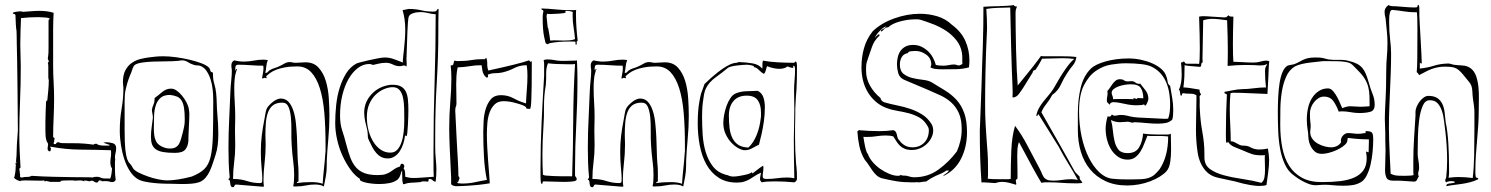

<svg xmlns="http://www.w3.org/2000/svg" viewBox="-20 -755 6174 795"><path d="M420 -5Q427 -5 433.5 -3Q440 -1 445 -1Q454 -1 459 -10Q456 -31 456 -56V-75Q456 -80 456 -85Q456 -90 457 -95Q457 -97 456.5 -98.5Q456 -100 456 -102Q456 -113 458.5 -122Q461 -131 461 -141Q461 -158 447 -162Q433 -166 420 -166Q416 -166 408 -164L434 -155Q433 -154 433 -153Q433 -152 431 -152H412Q403 -152 394 -153.5Q385 -155 379 -160Q371 -160 367 -156Q347 -159 327 -160.5Q307 -162 284 -162H264Q243 -162 236 -162.5Q229 -163 227.5 -164Q226 -165 226 -165.5Q226 -166 220 -166Q214 -166 211 -158Q208 -159 206 -158.5Q204 -158 202 -160Q203 -162 202.5 -164Q202 -166 205 -168Q204 -169 204 -172Q204 -174 205 -176.5Q206 -179 206 -181Q206 -185 200 -187Q200 -226 202 -266.5Q204 -307 204 -347Q204 -381 202 -415.5Q200 -450 200 -484V-630Q200 -648 200.5 -666Q201 -684 202 -702Q186 -707 171.5 -708.5Q157 -710 142 -710Q126 -710 109.5 -708.5Q93 -707 75 -706Q69 -708 66 -708Q57 -708 45 -706Q33 -704 33 -700Q33 -698 37.5 -697.5Q42 -697 44 -693Q45 -667 45.5 -655Q46 -643 47 -637Q48 -631 48.5 -626Q49 -621 49 -608.5Q49 -596 49.5 -572Q50 -548 51 -503Q52 -458 52.5 -388Q53 -318 54 -215Q51 -176 50 -158Q49 -140 49 -130.5Q49 -121 48.5 -112.5Q48 -104 46 -83L49 -86L46 -77V-83Q44 -77 44 -77Q44 -77 46 -69Q46 -68 45 -67H46H45Q45 -42 39 -20L38 -21V-20Q41 -14 51 -9.5Q61 -5 64 -5Q64 -8 85 -8Q97 -8 113.5 -7.5Q130 -7 141 -7Q149 -7 154 -7Q159 -7 164 -8Q163 -7 163 -6Q163 -4 166 -4Q168 -4 172 -6Q177 -4 179.5 -4Q182 -4 188 -2V-1L190 -2H230L232 -4Q232 -5 230 -5H227Q234 -7 245 -7.5Q256 -8 266 -8H286V-7H293Q298 -7 302.5 -7.5Q307 -8 312 -8Q322 -8 329 -4V-8Q337 -7 342.5 -6Q348 -5 352 -4Q356 -7 360 -7Q365 -7 370 -3Q375 1 380 1Q385 1 387 -3.5Q389 -8 394 -8Q394 -8 402 -6L404 -5Q397 -5 396 -4Q407 -5 413 -5Q419 -5 420 -5ZM426 -16H413Q404 -16 397 -19.5Q390 -23 381 -23Q370 -23 363 -20Q363 -21 340 -21Q317 -21 281 -21.5Q245 -22 200 -23Q155 -24 111 -27Q102 -22 92 -22.5Q82 -23 71 -20Q62 -20 63 -26Q64 -32 62 -38V-41Q62 -45 61 -48.5Q60 -52 60 -54Q60 -58 65 -61Q63 -95 61.5 -128.5Q60 -162 60 -195Q60 -267 63 -337Q66 -407 66 -479Q66 -502 65 -525.5Q64 -549 64 -572Q64 -599 65 -626.5Q66 -654 67 -680Q84 -682 101.5 -683Q119 -684 137 -684Q142 -684 150.5 -683.5Q159 -683 167 -682.5Q175 -682 180.5 -680.5Q186 -679 186 -676L185 -674L183 -676Q181 -674 181 -667V-658V-557Q181 -531 179.5 -524.5Q178 -518 178 -514Q178 -509 180 -506.5Q182 -504 182 -501Q182 -498 178 -495Q180 -490 180 -480V-468V-450V-438Q180 -428 182 -423Q182 -403 180 -381.5Q178 -360 176 -341L174 -334Q172 -340 171 -340Q170 -316 169 -292Q168 -272 168 -250Q168 -228 168 -212Q168 -201 169 -190Q170 -179 174 -168Q179 -163 179 -156Q179 -152 178 -148Q177 -144 177 -140Q177 -129 187 -128Q191 -132 191 -141Q189 -142 189 -144Q189 -146 188 -148Q251 -136 312 -135.5Q373 -135 439 -133Q440 -131 440 -119Q440 -110 438.5 -101Q437 -92 437 -83Q437 -67 444 -57Q443 -46 441.5 -35Q440 -24 436 -15Q435 -16 426 -16Z M875 -369Q873 -389 867.5 -407Q862 -425 862 -444V-450Q862 -454 859 -456Q852 -456 850.5 -464Q849 -472 844 -476Q835 -485 814 -493Q793 -501 766 -507.5Q739 -514 709.5 -518Q680 -522 656 -522Q639 -522 624 -520.5Q609 -519 594 -517Q579 -515 561 -510.5Q543 -506 527 -495.5Q511 -485 500 -465.5Q489 -446 489 -415Q489 -407 490 -401.5Q491 -396 491 -391Q491 -348 483.5 -304.5Q476 -261 476 -215Q476 -184 481 -153Q486 -122 495 -95Q504 -68 517.5 -47Q531 -26 548 -15Q560 -7 579.5 -3Q599 1 620 3Q641 5 661 5.5Q681 6 693 6Q702 6 713 6.5Q724 7 735 7Q755 7 773.5 5.5Q792 4 806 -1Q821 -7 831.5 -19.5Q842 -32 849 -47.5Q856 -63 861.5 -80Q867 -97 872 -112Q879 -133 881.5 -155Q884 -177 884 -200Q884 -220 883 -240Q882 -260 880 -281Q878 -304 877.5 -326.5Q877 -349 875 -369ZM672 -8Q657 -8 635 -12.5Q613 -17 592 -24.5Q571 -32 554 -40.5Q537 -49 531 -58Q524 -72 517.5 -78Q511 -84 506.5 -96.5Q502 -109 499 -135.5Q496 -162 496 -217V-337Q496 -351 497 -362.5Q498 -374 500.5 -385.5Q503 -397 507 -410.5Q511 -424 518 -442Q523 -452 527.5 -466.5Q532 -481 538 -486Q548 -493 568.5 -496Q589 -499 614.5 -500Q640 -501 667 -501Q694 -501 718 -503Q723 -504 726.5 -504.5Q730 -505 735 -505Q747 -505 758.5 -497.5Q770 -490 784 -486Q792 -484 798.5 -484Q805 -484 810 -482Q825 -476 835 -461.5Q845 -447 851.5 -427.5Q858 -408 860.5 -385Q863 -362 863 -340Q863 -250 861.5 -194.5Q860 -139 852 -105.5Q844 -72 825.5 -54.5Q807 -37 774 -24Q713 -8 672 -8ZM688 -388Q668 -388 651 -373.5Q634 -359 620 -349V-343Q620 -332 615.5 -322Q611 -312 609 -301Q609 -294 611 -285Q613 -276 613 -267Q611 -249 608 -228.5Q605 -208 605 -188Q605 -170 609.5 -157.5Q614 -145 625 -137Q636 -129 655.5 -125.5Q675 -122 704 -122Q735 -122 746.5 -135Q758 -148 760 -171Q760 -177 760.5 -193.5Q761 -210 762 -228Q763 -246 763.5 -261.5Q764 -277 764 -280Q764 -286 763.5 -291.5Q763 -297 762 -303Q760 -316 752.5 -330.5Q745 -345 734.5 -358Q724 -371 712 -379.5Q700 -388 688 -388ZM617 -225Q617 -251 618 -276Q619 -301 625.5 -320Q632 -339 645.5 -350.5Q659 -362 684 -362Q701 -360 713 -355Q725 -350 732 -338.5Q739 -327 742 -308Q745 -289 745 -260Q745 -242 742.5 -231.5Q740 -221 738 -211Q734 -196 730.5 -183Q727 -170 722 -160.5Q717 -151 708 -145.5Q699 -140 684 -140Q665 -140 647.5 -149.5Q630 -159 625 -173Q620 -183 618.5 -196.5Q617 -210 617 -225Z M1073 17Q1072 11 1071.5 4.5Q1071 -2 1071 -9Q1071 -42 1075.5 -80Q1080 -118 1080 -156Q1080 -166 1079.5 -176Q1079 -186 1079 -197Q1079 -224 1081 -248Q1083 -272 1090 -290.5Q1097 -309 1111 -319.5Q1125 -330 1149 -330Q1167 -330 1174.5 -312.5Q1182 -295 1184.5 -269Q1187 -243 1186.5 -211Q1186 -179 1188 -151Q1190 -118 1194 -88Q1198 -58 1198 -29Q1198 1 1194 16Q1195 17 1200 17H1207Q1227 17 1246 13Q1265 9 1284 9Q1293 9 1302.5 10.5Q1312 12 1321 17Q1325 -2 1329 -24Q1333 -46 1333 -71V-89Q1335 -131 1339.5 -180.5Q1344 -230 1344 -275Q1344 -309 1341.5 -348Q1339 -387 1329 -420Q1319 -453 1299 -475Q1279 -497 1245 -497Q1235 -497 1225 -496Q1215 -495 1205 -495Q1197 -495 1191 -496.5Q1185 -498 1180 -498Q1168 -498 1158 -492Q1148 -486 1137 -481Q1127 -476 1116.5 -473Q1106 -470 1098 -465Q1093 -462 1089.5 -457.5Q1086 -453 1079 -453V-456Q1081 -463 1082.5 -479Q1084 -495 1089 -506Q1084 -507 1079.5 -507.5Q1075 -508 1070 -508Q1051 -508 1030.5 -504Q1010 -500 989 -500Q978 -500 968.5 -501.5Q959 -503 949 -505Q942 -500 940 -495Q938 -490 938 -484Q938 -480 938.5 -475Q939 -470 940 -465Q940 -445 937.5 -422.5Q935 -400 934 -376Q932 -319 929 -260.5Q926 -202 926 -142Q926 -111 927 -81Q928 -51 931 -22Q931 -17 928.5 -16Q926 -15 926 -11Q931 -10 932 -5Q933 0 933.5 5.5Q934 11 936 15.5Q938 20 945 20Q949 20 950.5 15Q952 10 957 9L1066 18Q1072 18 1073 17ZM1316 6Q1299 -1 1268 -1Q1252 -1 1237 0Q1222 1 1209 3Q1209 -2 1212.5 -2Q1216 -2 1216 -6V-43Q1216 -52 1215.5 -60.5Q1215 -69 1214 -78Q1212 -101 1211.5 -130Q1211 -159 1209.5 -189Q1208 -219 1205 -247Q1202 -275 1194.5 -297.5Q1187 -320 1174.5 -333.5Q1162 -347 1142 -347Q1135 -347 1126 -343Q1117 -339 1109 -332.5Q1101 -326 1094 -318.5Q1087 -311 1084 -304Q1081 -297 1079 -285Q1077 -273 1075 -262Q1068 -227 1064 -194.5Q1060 -162 1060 -127Q1060 -93 1063 -61Q1066 -29 1066 -18Q1066 -10 1065.5 -3.5Q1065 3 1056 3Q1028 3 1002.5 -5.5Q977 -14 945 -14Q945 -49 949.5 -82.5Q954 -116 954 -153Q954 -168 953.5 -183.5Q953 -199 953 -216Q953 -230 953.5 -243Q954 -256 954 -269Q954 -300 952 -330.5Q950 -361 950 -392Q950 -412 952 -431Q954 -450 962 -470Q957 -470 957.5 -467Q958 -464 956 -462Q955 -464 955 -466Q955 -467 954 -468Q954 -474 955.5 -480.5Q957 -487 967 -487Q993 -487 1018 -485Q1043 -483 1070 -483Q1070 -481 1070.5 -478.5Q1071 -476 1071 -474Q1071 -463 1068.5 -450.5Q1066 -438 1065 -431Q1066 -430 1067 -430Q1069 -430 1071.5 -431.5Q1074 -433 1077 -433Q1077 -432 1078 -432Q1079 -432 1080 -431.5Q1081 -431 1083 -431Q1083 -432 1084 -433Q1084 -435 1083 -436Q1082 -437 1082 -439Q1088 -445 1098 -452.5Q1108 -460 1123 -466Q1138 -472 1159.5 -476Q1181 -480 1211 -480Q1246 -480 1268.5 -456Q1291 -432 1304.5 -389Q1318 -346 1323 -286.5Q1328 -227 1328 -155V-137Q1328 -132 1328 -128Q1328 -124 1327 -119Q1325 -88 1321.5 -57Q1318 -26 1316 6Z M1773 -707Q1747 -707 1724 -712.5Q1701 -718 1672 -718L1647 -713Q1658 -675 1658 -633Q1658 -613 1656.5 -592Q1655 -571 1653 -553Q1651 -535 1649.5 -522Q1648 -509 1648 -504Q1648 -497 1649 -496Q1630 -503 1611.5 -510Q1593 -517 1573 -517Q1564 -517 1545 -513.5Q1526 -510 1506.5 -505.5Q1487 -501 1472 -497Q1457 -493 1456 -492Q1430 -478 1413.5 -451.5Q1397 -425 1386.5 -391.5Q1376 -358 1372 -320Q1368 -282 1368 -246Q1368 -212 1376 -176.5Q1384 -141 1398.5 -109.5Q1413 -78 1431.5 -52.5Q1450 -27 1471 -14Q1470 -13 1470 -11Q1470 -8 1477.5 -4.5Q1485 -1 1496.5 1.5Q1508 4 1522.5 5.5Q1537 7 1551 7Q1573 7 1593 3Q1613 -1 1627 -12Q1633 -19 1635.5 -24.5Q1638 -30 1639 -34Q1640 -38 1641 -41.5Q1642 -45 1646 -49Q1645 -48 1645 -40L1646 -7Q1647 -1 1648 3.5Q1649 8 1651 8Q1652 8 1669 3Q1673 2 1683 1.5Q1693 1 1702.5 0.5Q1712 0 1719.5 -1Q1727 -2 1727 -4H1741Q1743 -4 1745 -3.5Q1747 -3 1749 -3Q1755 -3 1754.5 -7.5Q1754 -12 1756 -14Q1767 -14 1771.5 -8.5Q1776 -3 1784 -3Q1787 -27 1787 -53Q1787 -70 1784.5 -95.5Q1782 -121 1782 -145V-192Q1782 -307 1788.5 -413.5Q1795 -520 1795 -626Q1795 -637 1795 -660Q1795 -683 1796 -718Q1792 -718 1791 -716.5Q1790 -715 1788.5 -712.5Q1787 -710 1784 -708.5Q1781 -707 1773 -707ZM1692 -18Q1675 -18 1658 -23Q1658 -34 1657 -43Q1656 -52 1651 -58Q1654 -62 1654 -67Q1654 -74 1646 -77Q1639 -77 1638.5 -72.5Q1638 -68 1635 -65Q1621 -61 1613 -55Q1605 -49 1596.5 -43.5Q1588 -38 1576.5 -34Q1565 -30 1544 -30Q1511 -30 1489.5 -38Q1468 -46 1454 -62Q1440 -78 1431 -101.5Q1422 -125 1414 -156Q1406 -188 1397 -214.5Q1388 -241 1388 -277Q1388 -322 1397.5 -361Q1407 -400 1423.5 -428.5Q1440 -457 1462 -473.5Q1484 -490 1509 -490Q1517 -490 1524 -486Q1534 -488 1548 -491.5Q1562 -495 1578 -495Q1593 -495 1606.5 -488Q1620 -481 1635 -481Q1641 -481 1645.5 -482.5Q1650 -484 1654 -484Q1658 -484 1663 -479Q1663 -481 1663.5 -484Q1664 -487 1664 -490Q1664 -495 1663.5 -500Q1663 -505 1663 -510Q1665 -583 1667 -625.5Q1669 -668 1671 -680Q1673 -694 1687 -699Q1701 -704 1707 -704H1708Q1711 -704 1714 -704.5Q1717 -705 1720 -705Q1737 -705 1752 -701Q1767 -697 1784 -696Q1784 -552 1779.5 -415.5Q1775 -279 1775 -135V-79Q1775 -65 1775 -51Q1775 -37 1776 -23Q1745 -21 1725.5 -19.5Q1706 -18 1692 -18ZM1488 -289Q1488 -271 1492 -253Q1496 -235 1501 -215Q1503 -201 1503 -191.5Q1503 -182 1508 -173Q1515 -158 1522 -145Q1529 -132 1538 -121.5Q1547 -111 1558.5 -105Q1570 -99 1586 -99Q1601 -99 1613.5 -107Q1626 -115 1635 -128.5Q1644 -142 1649.5 -159Q1655 -176 1657 -193Q1657 -194 1659 -194Q1660 -194 1661 -192.5Q1662 -191 1663 -191Q1665 -191 1666.5 -205Q1668 -219 1669 -237Q1670 -255 1670.5 -272.5Q1671 -290 1671 -298Q1671 -323 1669 -343Q1667 -363 1660 -376.5Q1653 -390 1640 -397Q1627 -404 1606 -404H1598Q1549 -398 1518.5 -365Q1488 -332 1488 -289ZM1596 -123Q1575 -123 1557.5 -134.5Q1540 -146 1527 -166Q1514 -186 1506.5 -213Q1499 -240 1499 -270Q1499 -301 1509 -324Q1519 -347 1535 -362.5Q1551 -378 1570 -386Q1589 -394 1606 -394Q1625 -394 1635 -381.5Q1645 -369 1649 -349.5Q1653 -330 1653.5 -305.5Q1654 -281 1654 -257Q1654 -233 1651.5 -209Q1649 -185 1642.5 -166Q1636 -147 1625 -135Q1614 -123 1596 -123Z M2178 -500Q2177 -500 2177 -499Q2175 -499 2174.5 -501Q2174 -503 2170 -505Q2131 -491 2002 -463Q1997 -476 1997.5 -491Q1998 -506 1993 -516L1990 -513Q1989 -512 1989 -511.5Q1989 -511 1988 -510H1977Q1953 -510 1930 -506Q1907 -502 1873 -502Q1871 -502 1861 -504Q1858 -494 1857 -489Q1856 -484 1846 -484Q1849 -460 1849 -431Q1849 -386 1844.5 -333Q1840 -280 1840 -223Q1840 -197 1842 -146.5Q1844 -96 1848 -20V8Q1856 16 1870 16Q1873 16 1886 15.5Q1899 15 1918 14Q1937 13 1960.5 10.5Q1984 8 2008 4Q2007 -15 2005 -39.5Q2003 -64 2001 -90.5Q1999 -117 1997.5 -145Q1996 -173 1996 -199Q1996 -221 1998 -245.5Q2000 -270 2007.5 -290Q2015 -310 2028.5 -323Q2042 -336 2065 -336Q2086 -336 2109.5 -330Q2133 -324 2145 -319Q2157 -314 2158 -310.5Q2159 -307 2161 -305L2174 -304Q2176 -304 2177.5 -312Q2179 -320 2180 -341.5Q2181 -363 2181.5 -401.5Q2182 -440 2182 -501Q2180 -500 2178 -500ZM2054 -361Q2027 -361 2012.5 -344Q1998 -327 1991 -303.5Q1984 -280 1982.5 -254Q1981 -228 1981 -210Q1981 -156 1984 -104.5Q1987 -53 1996 -10Q1971 -6 1946.5 -0.5Q1922 5 1893 5Q1887 5 1879.5 4Q1872 3 1872 -1V-3Q1873 -3 1873.5 -1Q1874 1 1876 1L1883 -18L1878 -27V-36Q1878 -40 1877.5 -54Q1877 -68 1876 -87.5Q1875 -107 1873.5 -130Q1872 -153 1871 -176Q1868 -231 1865 -297Q1865 -308 1868 -316V-312L1870 -325Q1870 -356 1869.5 -372Q1869 -388 1869 -405Q1869 -422 1870 -440Q1871 -458 1875 -476Q1902 -477 1925 -481Q1948 -485 1974 -485Q1975 -482 1975.5 -476Q1976 -470 1977.5 -462.5Q1979 -455 1983 -447Q1987 -439 1996 -433Q2001 -435 2001 -440Q2001 -441 2000.5 -442Q2000 -443 2000 -444V-446Q2015 -452 2030.5 -452Q2046 -452 2060 -455Q2086 -461 2109 -473Q2132 -485 2161 -485Q2164 -464 2164 -442Q2164 -414 2161.5 -384.5Q2159 -355 2158 -327Q2132 -334 2107.5 -347.5Q2083 -361 2054 -361Z M2360 -504Q2335 -503 2321 -503Q2307 -503 2303 -503Q2292 -503 2276.5 -506Q2261 -509 2247 -509Q2237 -509 2231 -506Q2233 -498 2233 -490V-441Q2227 -344 2222.5 -247Q2218 -150 2218 -59V-23Q2218 -12 2219 -3Q2220 6 2223 6Q2227 6 2226.5 1.5Q2226 -3 2231 -4Q2248 -4 2268 -3Q2288 -2 2309 -2H2324Q2338 -2 2353 -4Q2368 -6 2368 -13Q2368 -18 2365.5 -20.5Q2363 -23 2361 -28V-61Q2361 -146 2366 -239Q2371 -332 2371 -423Q2371 -444 2370.5 -464.5Q2370 -485 2369 -505Q2368 -504 2360 -504ZM2228 -31Q2227 -52 2226.5 -73Q2226 -94 2226 -115Q2226 -142 2227 -170Q2228 -198 2230 -227Q2233 -269 2232.5 -313.5Q2232 -358 2240 -403Q2242 -427 2241.5 -450.5Q2241 -474 2249 -493Q2264 -491 2283.5 -490Q2303 -489 2325 -489H2343Q2348 -489 2352 -489Q2356 -489 2361 -490Q2354 -372 2353.5 -257.5Q2353 -143 2349 -25H2341Q2294 -25 2272 -26Q2250 -27 2241 -28Q2232 -29 2231.5 -30Q2231 -31 2228 -31ZM2227 -682Q2227 -631 2233 -602.5Q2239 -574 2241 -574H2243Q2246 -574 2249 -571Q2249 -575 2263 -577.5Q2277 -580 2295.5 -581.5Q2314 -583 2332 -583Q2350 -583 2358 -583Q2363 -583 2363 -580V-574Q2363 -569 2366 -569Q2369 -574 2368 -579Q2367 -584 2372 -586Q2369 -611 2367 -638.5Q2365 -666 2365 -689V-703Q2365 -712 2366 -714Q2363 -713 2354 -713H2342Q2310 -713 2281.5 -716Q2253 -719 2222 -720Q2222 -714 2226 -713.5Q2230 -713 2230 -707Q2228 -700 2227.5 -694Q2227 -688 2227 -682ZM2261 -697Q2264 -697 2274 -697.5Q2284 -698 2294.5 -698.5Q2305 -699 2313.5 -700.5Q2322 -702 2322 -704Q2322 -706 2321.5 -707Q2321 -708 2321 -710H2325Q2333 -710 2341 -708.5Q2349 -707 2352 -705Q2351 -703 2351 -690Q2351 -666 2355 -641.5Q2359 -617 2361 -593Q2351 -589 2339.5 -588Q2328 -587 2316 -587Q2305 -587 2295 -587.5Q2285 -588 2276 -588Q2271 -588 2266.5 -587.5Q2262 -587 2258 -587Q2258 -591 2256.5 -600Q2255 -609 2253.5 -618.5Q2252 -628 2250.5 -635Q2249 -642 2248 -642V-640Q2247 -647 2246 -659Q2245 -671 2243 -688L2245 -698Q2247 -697 2261 -697Z M2561 17Q2560 11 2559.5 4.5Q2559 -2 2559 -9Q2559 -42 2563.5 -80Q2568 -118 2568 -156Q2568 -166 2567.5 -176Q2567 -186 2567 -197Q2567 -224 2569 -248Q2571 -272 2578 -290.5Q2585 -309 2599 -319.5Q2613 -330 2637 -330Q2655 -330 2662.5 -312.5Q2670 -295 2672.5 -269Q2675 -243 2674.5 -211Q2674 -179 2676 -151Q2678 -118 2682 -88Q2686 -58 2686 -29Q2686 1 2682 16Q2683 17 2688 17H2695Q2715 17 2734 13Q2753 9 2772 9Q2781 9 2790.5 10.5Q2800 12 2809 17Q2813 -2 2817 -24Q2821 -46 2821 -71V-89Q2823 -131 2827.5 -180.5Q2832 -230 2832 -275Q2832 -309 2829.5 -348Q2827 -387 2817 -420Q2807 -453 2787 -475Q2767 -497 2733 -497Q2723 -497 2713 -496Q2703 -495 2693 -495Q2685 -495 2679 -496.5Q2673 -498 2668 -498Q2656 -498 2646 -492Q2636 -486 2625 -481Q2615 -476 2604.5 -473Q2594 -470 2586 -465Q2581 -462 2577.5 -457.5Q2574 -453 2567 -453V-456Q2569 -463 2570.5 -479Q2572 -495 2577 -506Q2572 -507 2567.5 -507.5Q2563 -508 2558 -508Q2539 -508 2518.5 -504Q2498 -500 2477 -500Q2466 -500 2456.5 -501.5Q2447 -503 2437 -505Q2430 -500 2428 -495Q2426 -490 2426 -484Q2426 -480 2426.5 -475Q2427 -470 2428 -465Q2428 -445 2425.5 -422.5Q2423 -400 2422 -376Q2420 -319 2417 -260.5Q2414 -202 2414 -142Q2414 -111 2415 -81Q2416 -51 2419 -22Q2419 -17 2416.5 -16Q2414 -15 2414 -11Q2419 -10 2420 -5Q2421 0 2421.5 5.5Q2422 11 2424 15.5Q2426 20 2433 20Q2437 20 2438.5 15Q2440 10 2445 9L2554 18Q2560 18 2561 17ZM2804 6Q2787 -1 2756 -1Q2740 -1 2725 0Q2710 1 2697 3Q2697 -2 2700.5 -2Q2704 -2 2704 -6V-43Q2704 -52 2703.5 -60.5Q2703 -69 2702 -78Q2700 -101 2699.5 -130Q2699 -159 2697.5 -189Q2696 -219 2693 -247Q2690 -275 2682.5 -297.5Q2675 -320 2662.5 -333.5Q2650 -347 2630 -347Q2623 -347 2614 -343Q2605 -339 2597 -332.5Q2589 -326 2582 -318.5Q2575 -311 2572 -304Q2569 -297 2567 -285Q2565 -273 2563 -262Q2556 -227 2552 -194.5Q2548 -162 2548 -127Q2548 -93 2551 -61Q2554 -29 2554 -18Q2554 -10 2553.5 -3.5Q2553 3 2544 3Q2516 3 2490.5 -5.5Q2465 -14 2433 -14Q2433 -49 2437.5 -82.5Q2442 -116 2442 -153Q2442 -168 2441.5 -183.5Q2441 -199 2441 -216Q2441 -230 2441.5 -243Q2442 -256 2442 -269Q2442 -300 2440 -330.5Q2438 -361 2438 -392Q2438 -412 2440 -431Q2442 -450 2450 -470Q2445 -470 2445.5 -467Q2446 -464 2444 -462Q2443 -464 2443 -466Q2443 -467 2442 -468Q2442 -474 2443.5 -480.5Q2445 -487 2455 -487Q2481 -487 2506 -485Q2531 -483 2558 -483Q2558 -481 2558.5 -478.5Q2559 -476 2559 -474Q2559 -463 2556.5 -450.5Q2554 -438 2553 -431Q2554 -430 2555 -430Q2557 -430 2559.5 -431.5Q2562 -433 2565 -433Q2565 -432 2566 -432Q2567 -432 2568 -431.5Q2569 -431 2571 -431Q2571 -432 2572 -433Q2572 -435 2571 -436Q2570 -437 2570 -439Q2576 -445 2586 -452.5Q2596 -460 2611 -466Q2626 -472 2647.5 -476Q2669 -480 2699 -480Q2734 -480 2756.5 -456Q2779 -432 2792.5 -389Q2806 -346 2811 -286.5Q2816 -227 2816 -155V-137Q2816 -132 2816 -128Q2816 -124 2815 -119Q2813 -88 2809.5 -57Q2806 -26 2804 6Z M3272 -185V-230Q3272 -239 3272.5 -252.5Q3273 -266 3273 -284V-304Q3274 -334 3275.5 -352Q3277 -370 3278 -387Q3279 -404 3279.5 -425.5Q3280 -447 3280 -483Q3280 -487 3279 -493.5Q3278 -500 3273 -500Q3271 -500 3270.5 -497.5Q3270 -495 3268 -495Q3236 -495 3200 -497Q3164 -499 3139 -504Q3137 -496 3137 -491V-480Q3137 -472 3136 -471Q3122 -488 3096.5 -492.5Q3071 -497 3040 -498Q3037 -498 3034.5 -496.5Q3032 -495 3029 -495Q3024 -495 3014.5 -492.5Q3005 -490 2989 -481Q2973 -472 2950.5 -454.5Q2928 -437 2897 -407Q2891 -390 2887.5 -380Q2884 -370 2883 -368Q2879 -353 2876 -335Q2873 -319 2871 -296.5Q2869 -274 2869 -245Q2869 -197 2877.5 -152.5Q2886 -108 2905 -74Q2924 -40 2955 -19.5Q2986 1 3031 1Q3049 1 3061.5 -3Q3074 -7 3085 -13.5Q3096 -20 3106.5 -27Q3117 -34 3131 -40Q3130 -32 3128.5 -26Q3127 -20 3127 -12Q3127 -8 3129.5 -5.5Q3132 -3 3134 0Q3151 -4 3188 -4Q3208 -4 3228.5 -3Q3249 -2 3269 0Q3280 -5 3280 -16Q3280 -45 3278 -61.5Q3276 -78 3276 -80V-81V-80Q3274 -105 3273 -131.5Q3272 -158 3272 -185ZM3269 -302Q3269 -280 3268.5 -264Q3268 -248 3268 -234.5Q3268 -221 3267.5 -208Q3267 -195 3267 -178Q3267 -138 3267.5 -98.5Q3268 -59 3269 -17Q3254 -20 3239 -20Q3218 -20 3197.5 -17Q3177 -14 3154 -14Q3147 -14 3142.5 -16Q3138 -18 3138 -26Q3138 -34 3139.5 -42.5Q3141 -51 3141 -59Q3141 -68 3140 -69Q3128 -62 3117.5 -53.5Q3107 -45 3096 -37Q3094 -37 3094.5 -39.5Q3095 -42 3093 -42Q3091 -39 3082.5 -36Q3074 -33 3062.5 -30.5Q3051 -28 3038.5 -26Q3026 -24 3016 -24Q3005 -24 2998 -27.5Q2991 -31 2986 -31Q2951 -41 2931.5 -66.5Q2912 -92 2902 -125.5Q2892 -159 2889.5 -197Q2887 -235 2887 -270Q2887 -280 2887.5 -296Q2888 -312 2890 -329.5Q2892 -347 2895 -363.5Q2898 -380 2904 -391Q2916 -415 2943 -434.5Q2970 -454 2994 -474Q2998 -477 3007.5 -479.5Q3017 -482 3029 -483.5Q3041 -485 3052.5 -486Q3064 -487 3072 -487Q3080 -487 3091 -484.5Q3102 -482 3102 -480L3101 -477Q3111 -477 3121.5 -466Q3132 -455 3143 -449Q3149 -455 3151 -464Q3153 -473 3156 -481Q3184 -470 3207 -470Q3228 -470 3241 -480Q3246 -478 3251.5 -476Q3257 -474 3262 -474Q3266 -474 3264.5 -478.5Q3263 -483 3267 -483Q3272 -481 3272 -466Q3272 -445 3270 -423.5Q3268 -402 3268 -380Q3268 -357 3268.5 -337.5Q3269 -318 3269 -302ZM3026 -368Q3014 -363 3004.5 -349Q2995 -335 2988.5 -317Q2982 -299 2978.5 -280Q2975 -261 2975 -246Q2975 -220 2985 -199Q2995 -178 3009 -163.5Q3023 -149 3038 -141Q3053 -133 3064 -133Q3080 -133 3094 -141Q3108 -149 3122 -156V-149H3121Q3121 -151 3125 -165.5Q3129 -180 3134 -202.5Q3139 -225 3143 -253Q3147 -281 3147 -311Q3147 -335 3140.5 -353Q3134 -371 3117 -379Q3088 -378 3066.5 -377Q3045 -376 3026 -368ZM3079 -144Q3053 -145 3037.5 -155Q3022 -165 3013 -182.5Q3004 -200 3001 -224Q2998 -248 2998 -277Q2998 -314 3017 -336.5Q3036 -359 3072 -359Q3104 -359 3117.5 -340Q3131 -321 3131 -289V-278Q3131 -269 3130 -266Q3126 -228 3113 -196Q3100 -164 3079 -144Z M3789 -698Q3736 -698 3682 -678.5Q3628 -659 3593 -625Q3568 -593 3557.5 -555.5Q3547 -518 3547 -476Q3547 -449 3553 -423.5Q3559 -398 3572 -375.5Q3585 -353 3604.5 -335.5Q3624 -318 3650 -308Q3671 -300 3695.5 -296Q3720 -292 3743 -286Q3766 -280 3786.5 -268.5Q3807 -257 3820 -234Q3826 -225 3826 -216Q3826 -184 3807 -164.5Q3788 -145 3758 -145Q3724 -145 3703 -175Q3698 -179 3696.5 -185Q3695 -191 3693.5 -197.5Q3692 -204 3689 -209Q3686 -214 3679 -216Q3665 -214 3650.5 -213Q3636 -212 3622 -212Q3601 -212 3579.5 -213Q3558 -214 3536 -216L3530 -211Q3532 -179 3538.5 -149Q3545 -119 3561 -93Q3569 -84 3576.5 -72.5Q3584 -61 3591.5 -50Q3599 -39 3608.5 -30Q3618 -21 3631 -17Q3664 -9 3692 -4.5Q3720 0 3754 0H3765Q3774 0 3777 -1Q3778 0 3783 0Q3789 0 3796.5 -1.5Q3804 -3 3810 -3H3814Q3835 -18 3855 -27L3876 -36Q3881 -38 3887 -41.5Q3893 -45 3899 -49H3910Q3905 -41 3897 -36.5Q3889 -32 3884 -25Q3935 -49 3959.5 -98Q3984 -147 3984 -207Q3984 -255 3972.5 -287Q3961 -319 3941 -341Q3921 -363 3894.5 -379.5Q3868 -396 3838 -414Q3824 -422 3801.5 -424.5Q3779 -427 3758 -432Q3737 -437 3721.5 -449Q3706 -461 3706 -488Q3706 -505 3714 -519Q3722 -533 3743 -536L3739 -538Q3743 -542 3753 -543Q3763 -544 3771 -544Q3794 -544 3815 -529Q3836 -514 3836 -488Q3836 -481 3832 -477Q3840 -471 3853.5 -469.5Q3867 -468 3882 -468Q3911 -468 3938.5 -468.5Q3966 -469 3992 -476Q3993 -484 3993.5 -490.5Q3994 -497 3994 -505Q3994 -548 3977 -586Q3960 -624 3922 -652Q3896 -677 3861 -687.5Q3826 -698 3789 -698ZM3952 -484H3951Q3946 -484 3941 -486Q3936 -488 3931 -488Q3921 -488 3909 -485.5Q3897 -483 3886 -483Q3868 -483 3855 -486Q3851 -501 3843 -516Q3835 -531 3823 -542.5Q3811 -554 3795.5 -561.5Q3780 -569 3761 -569Q3741 -569 3728 -561.5Q3715 -554 3707.5 -542.5Q3700 -531 3697 -516.5Q3694 -502 3694 -489Q3694 -472 3699 -453Q3704 -434 3723 -425L3820 -384Q3848 -372 3874 -360Q3900 -348 3919.5 -330Q3939 -312 3950.5 -286Q3962 -260 3962 -220Q3962 -195 3956.5 -171.5Q3951 -148 3942 -128Q3910 -85 3866 -53Q3822 -21 3766 -21Q3754 -21 3744 -24.5Q3734 -28 3725 -28H3720Q3713 -28 3710 -31Q3706 -27 3699 -27Q3682 -27 3662.5 -35Q3643 -43 3625 -55.5Q3607 -68 3593 -84.5Q3579 -101 3573 -119Q3571 -119 3568 -127Q3565 -135 3562.5 -146Q3560 -157 3558 -169Q3556 -181 3555 -189Q3557 -188 3563 -188H3572Q3591 -188 3609.5 -191Q3628 -194 3648 -194Q3667 -194 3679 -190Q3685 -181 3691 -171Q3697 -161 3705.5 -152.5Q3714 -144 3726 -139Q3738 -134 3756 -134Q3774 -134 3790 -141Q3806 -148 3818 -159.5Q3830 -171 3837 -185.5Q3844 -200 3844 -215Q3844 -228 3838 -240Q3822 -266 3799 -280.5Q3776 -295 3749.5 -304Q3723 -313 3695 -318.5Q3667 -324 3640 -332Q3635 -334 3630.5 -339Q3626 -344 3626 -349Q3598 -372 3582 -401Q3566 -430 3566 -462Q3566 -482 3567 -489Q3568 -496 3574 -513Q3581 -532 3590 -559.5Q3599 -587 3622 -608L3620 -614Q3615 -611 3608.5 -605Q3602 -599 3602 -596Q3602 -599 3606.5 -606.5Q3611 -614 3618 -622Q3625 -630 3633.5 -637Q3642 -644 3650 -646Q3644 -638 3635.5 -634.5Q3627 -631 3627 -627Q3627 -625 3629 -625Q3633 -625 3640 -633.5Q3647 -642 3658 -642Q3673 -657 3706 -666Q3739 -675 3770 -675H3781Q3784 -675 3792 -673Q3818 -665 3846 -654Q3874 -643 3898 -627Q3922 -611 3940 -588.5Q3958 -566 3963 -536Q3965 -522 3964.5 -511.5Q3964 -501 3965 -490L3955 -485Q3953 -485 3952 -484Z M4292 -290Q4299 -308 4312.5 -324.5Q4326 -341 4337 -362Q4361 -379 4372.5 -404.5Q4384 -430 4400 -454Q4411 -471 4422.5 -484.5Q4434 -498 4437 -519Q4421 -521 4406 -521.5Q4391 -522 4376 -522H4307Q4303 -522 4299 -522Q4295 -522 4290 -523Q4279 -507 4255 -476.5Q4231 -446 4194 -401Q4192 -424 4190 -465.5Q4188 -507 4187 -552Q4186 -597 4185.5 -637Q4185 -677 4185 -697Q4185 -708 4186 -713Q4187 -718 4191 -728Q4179 -728 4178 -734Q4167 -732 4150 -731Q4133 -730 4115 -729.5Q4097 -729 4080 -728.5Q4063 -728 4052 -727Q4052 -691 4051.5 -649.5Q4051 -608 4049.5 -565Q4048 -522 4046.5 -479Q4045 -436 4044 -397Q4040 -305 4037 -213Q4037 -158 4038.5 -105.5Q4040 -53 4044 1Q4046 0 4053 0Q4060 0 4101 3Q4116 -2 4128 -2Q4144 -2 4159 2Q4174 6 4187 10Q4188 9 4188 6Q4188 3 4187 0Q4186 -3 4186 -7Q4186 -12 4189.5 -12.5Q4193 -13 4193 -18V-43Q4193 -60 4192.5 -76.5Q4192 -93 4192 -109Q4192 -125 4193 -139Q4194 -153 4199 -167Q4233 -103 4256 -61Q4279 -19 4292 2Q4297 1 4301 0.5Q4305 0 4308 0H4326Q4350 0 4375.5 2Q4401 4 4426 4H4444Q4449 4 4453 3.5Q4457 3 4462 2Q4458 -6 4454 -9.5Q4450 -13 4450 -24L4441 -33Q4437 -37 4434.5 -39.5Q4432 -42 4428 -49Q4424 -56 4416 -70.5Q4408 -85 4393 -112Q4378 -139 4353.5 -182Q4329 -225 4292 -290ZM4283 -60Q4257 -108 4234 -152.5Q4211 -197 4183 -234Q4170 -191 4167.5 -132.5Q4165 -74 4165 -14Q4159 -14 4157 -13H4119Q4102 -13 4089.5 -13.5Q4077 -14 4070 -15Q4071 -22 4071 -28Q4071 -34 4071 -40V-65Q4071 -99 4069 -125.5Q4067 -152 4065 -179.5Q4063 -207 4061 -241.5Q4059 -276 4059 -327Q4059 -381 4060.5 -457.5Q4062 -534 4067 -637Q4067 -676 4064 -718Q4087 -722 4112 -722.5Q4137 -723 4163 -724Q4165 -631 4166.5 -569.5Q4168 -508 4169.5 -468.5Q4171 -429 4172 -407.5Q4173 -386 4173 -374Q4173 -355 4172 -353Q4175 -353 4175 -351Q4189 -353 4198.5 -365.5Q4208 -378 4217 -392L4256 -455Q4256 -462 4264 -465Q4264 -464 4265 -464Q4266 -464 4269.5 -469Q4273 -474 4277.5 -481Q4282 -488 4286.5 -496.5Q4291 -505 4295 -512Q4315 -512 4336.5 -513Q4358 -514 4379 -514Q4404 -514 4428 -511Q4398 -488 4341 -386Q4331 -371 4320 -358.5Q4309 -346 4299 -333Q4289 -320 4281.5 -306.5Q4274 -293 4271 -276L4273 -274Q4275 -274 4276.5 -278Q4278 -282 4280 -282L4364 -147Q4382 -112 4403 -78.5Q4424 -45 4443 -10Q4429 -13 4416 -13Q4397 -13 4378 -10Q4359 -7 4342 -7Q4333 -7 4325 -8Q4317 -9 4310 -14Q4302 -18 4295 -34.5Q4288 -51 4283 -60Z M4774 -243Q4793 -243 4808 -246Q4823 -249 4834 -260Q4838 -273 4838 -299Q4838 -325 4833.5 -351Q4829 -377 4825 -400Q4816 -405 4814.5 -418Q4813 -431 4808 -442Q4803 -457 4788 -470Q4773 -483 4751.5 -492.5Q4730 -502 4704.5 -507.5Q4679 -513 4653 -513Q4626 -513 4601 -509.5Q4576 -506 4555.5 -500Q4535 -494 4520 -486.5Q4505 -479 4498 -472Q4467 -442 4455 -393Q4443 -344 4443 -286V-215Q4443 -168 4455.5 -126.5Q4468 -85 4493.5 -54Q4519 -23 4557.5 -5Q4596 13 4648 13Q4672 13 4696.5 8.5Q4721 4 4743 -4.5Q4765 -13 4782 -23.5Q4799 -34 4810 -46Q4822 -60 4825.5 -84.5Q4829 -109 4829 -135Q4829 -152 4828.5 -169.5Q4828 -187 4828 -202Q4824 -198 4815 -198Q4810 -198 4798.5 -198Q4787 -198 4772.5 -198Q4758 -198 4742 -199Q4726 -200 4713 -202Q4711 -170 4697 -145.5Q4683 -121 4649 -121Q4623 -121 4611.5 -135Q4600 -149 4595 -170Q4590 -191 4588 -214.5Q4586 -238 4580 -258Q4590 -253 4599.5 -251Q4609 -249 4618 -249Q4626 -249 4634 -250Q4642 -251 4649 -251Q4654 -251 4660 -249Q4666 -247 4671 -247L4676 -249Q4702 -248 4727 -245.5Q4752 -243 4774 -243ZM4574 -272Q4572 -272 4570 -272.5Q4568 -273 4566 -273Q4558 -244 4558 -222Q4558 -199 4564 -176Q4570 -153 4581.5 -135Q4593 -117 4610 -105.5Q4627 -94 4649 -94Q4668 -94 4681 -104Q4694 -114 4703 -129Q4712 -144 4718.5 -161.5Q4725 -179 4731 -193Q4736 -192 4739.5 -192Q4743 -192 4747 -192H4783Q4791 -192 4799 -191.5Q4807 -191 4817 -190Q4817 -108 4782 -55Q4770 -40 4760 -31.5Q4750 -23 4737 -18.5Q4724 -14 4705.5 -13Q4687 -12 4658 -12Q4641 -12 4623.5 -12.5Q4606 -13 4586 -15Q4557 -18 4532 -41.5Q4507 -65 4488 -103Q4469 -141 4458.5 -190Q4448 -239 4448 -294Q4448 -362 4468 -401.5Q4488 -441 4517.5 -461.5Q4547 -482 4580.5 -487.5Q4614 -493 4642 -493Q4677 -493 4706 -489.5Q4735 -486 4750 -478Q4825 -440 4825 -321Q4825 -307 4823.5 -292.5Q4822 -278 4817 -264Q4814 -263 4802 -263Q4753 -266 4721.5 -267Q4690 -268 4676 -270Q4662 -272 4649 -275.5Q4636 -279 4622 -279Q4614 -279 4607.5 -277.5Q4601 -276 4595 -276Q4589 -276 4584 -281Q4579 -272 4574 -272ZM4723 -318Q4725 -318 4730 -329Q4735 -340 4735 -345Q4735 -365 4723.5 -380.5Q4712 -396 4701 -409Q4700 -408 4696 -408Q4688 -408 4681 -413.5Q4674 -419 4665 -419Q4661 -419 4657.5 -418.5Q4654 -418 4650 -418Q4640 -418 4634 -422.5Q4628 -427 4618 -427Q4607 -427 4600 -421.5Q4593 -416 4587 -408L4576 -392Q4571 -384 4565 -378Q4566 -377 4566 -368Q4566 -361 4564.5 -354Q4563 -347 4563 -340Q4563 -332 4567.5 -328.5Q4572 -325 4575 -321Q4577 -332 4590 -332Q4607 -332 4634.5 -325.5Q4662 -319 4686 -319Q4710 -319 4717 -323Q4719 -321 4719.5 -319.5Q4720 -318 4723 -318ZM4583 -371Q4583 -379 4590.5 -385.5Q4598 -392 4609.5 -396.5Q4621 -401 4635 -403.5Q4649 -406 4663 -406Q4694 -406 4704 -390Q4714 -374 4714 -348Q4709 -348 4703.5 -348.5Q4698 -349 4694 -349Q4687 -349 4687 -345Q4686 -346 4673 -349V-347Q4673 -346 4674 -346Q4674 -345 4673 -344Q4665 -345 4648.5 -345Q4632 -345 4611 -345Q4591 -345 4589 -344Q4589 -352 4586 -358.5Q4583 -365 4583 -371Z M5128 -152Q5119 -152 5113 -155Q5107 -158 5101.5 -161Q5096 -164 5090 -167Q5084 -170 5076 -170Q5076 -202 5074 -237.5Q5072 -273 5072 -308Q5072 -339 5075 -369Q5079 -371 5087 -371Q5117 -371 5156 -369Q5195 -367 5228 -366Q5231 -414 5232 -440Q5233 -466 5233.5 -478.5Q5234 -491 5234.5 -494Q5235 -497 5236 -500Q5232 -504 5224 -504Q5213 -504 5199.5 -500Q5186 -496 5171 -496Q5148 -496 5127.5 -497.5Q5107 -499 5095 -499H5087Q5086 -512 5085.5 -530Q5085 -548 5085 -571Q5085 -594 5085.5 -622.5Q5086 -651 5087 -686Q5082 -686 5076 -686.5Q5070 -687 5067 -692Q5060 -685 5058 -684Q5056 -683 5047 -683Q5023 -684 4999.5 -686Q4976 -688 4961 -688Q4953 -688 4945 -686Q4948 -603 4948 -554Q4948 -505 4945 -490Q4944 -491 4935 -491H4898Q4887 -491 4886 -495.5Q4885 -500 4881 -500Q4878 -500 4876.5 -498Q4875 -496 4873 -496Q4872 -496 4872 -496.5Q4872 -497 4870 -497Q4871 -488 4872 -475Q4873 -462 4873 -447Q4873 -430 4870.5 -413.5Q4868 -397 4861 -383Q4864 -382 4865 -378Q4866 -374 4866.5 -370Q4867 -366 4867.5 -362.5Q4868 -359 4871 -359Q4874 -359 4874 -363.5Q4874 -368 4879 -369Q4892 -367 4909 -367Q4926 -367 4934 -360V-339Q4934 -311 4933 -281Q4932 -251 4932 -220Q4932 -169 4939 -123.5Q4946 -78 4972 -48Q4991 -26 5023.5 -19Q5056 -12 5093 -4Q5131 7 5156 11Q5181 15 5192 15Q5215 15 5224 11Q5227 -12 5231 -40Q5235 -68 5235 -95Q5235 -103 5233.5 -114.5Q5232 -126 5230 -140Q5213 -136 5195 -136Q5183 -136 5182 -137Q5168 -139 5157 -145.5Q5146 -152 5128 -152ZM4967 -104V-120Q4967 -162 4958.5 -208.5Q4950 -255 4948 -303Q4947 -316 4947.5 -328Q4948 -340 4947 -354Q4947 -359 4949.5 -360Q4952 -361 4953 -365Q4947 -372 4947 -380V-384Q4897 -393 4880 -393Q4883 -415 4884 -438Q4885 -461 4885 -485Q4893 -483 4909 -481.5Q4925 -480 4950 -478Q4954 -481 4954 -488Q4954 -495 4960 -497Q4960 -501 4959.5 -504.5Q4959 -508 4959 -512Q4959 -540 4962 -671Q4980 -677 5000 -677Q5014 -677 5029.5 -675Q5045 -673 5061 -671Q5064 -597 5064 -542Q5064 -520 5063.5 -505Q5063 -490 5063 -482Q5083 -484 5101 -485Q5119 -486 5136 -486Q5154 -486 5169.5 -485.5Q5185 -485 5197 -484Q5205 -484 5212 -485Q5219 -486 5227 -490Q5227 -488 5222.5 -481Q5218 -474 5218 -460Q5218 -442 5219 -426Q5220 -410 5222 -393Q5198 -393 5171.5 -389.5Q5145 -386 5125 -386Q5117 -386 5104.5 -384.5Q5092 -383 5080.5 -380.5Q5069 -378 5060.5 -376.5Q5052 -375 5051 -375L5050 -372Q5050 -367 5054.5 -367Q5059 -367 5060 -362Q5058 -324 5057 -286Q5056 -248 5056 -211Q5056 -194 5056 -184.5Q5056 -175 5056.5 -170.5Q5057 -166 5057.5 -165Q5058 -164 5060 -164Q5064 -164 5064 -167V-169Q5074 -153 5091 -146.5Q5108 -140 5129 -131Q5147 -123 5162.5 -117.5Q5178 -112 5200 -112H5209Q5217 -112 5218 -113Q5217 -112 5217 -104V-96Q5217 -85 5217.5 -74Q5218 -63 5218 -52Q5218 -35 5215.5 -20.5Q5213 -6 5203 2Q5165 -8 5123.5 -14Q5082 -20 5047 -29.5Q5012 -39 4989.5 -55.5Q4967 -72 4967 -104ZM5156 -1Q5155 0 5151 0Q5151 -1 5156 -1Z M5631 -203 5629 -204Q5617 -201 5605 -201Q5594 -201 5583 -202.5Q5572 -204 5561 -204Q5551 -204 5541.5 -194.5Q5532 -185 5532 -171Q5532 -170 5532.5 -169Q5533 -168 5533 -166Q5526 -155 5515 -150Q5504 -145 5492 -145Q5481 -145 5466.5 -148.5Q5452 -152 5438 -159.5Q5424 -167 5414.5 -179.5Q5405 -192 5405 -209Q5405 -214 5406 -219Q5407 -224 5407 -230Q5407 -241 5405.5 -252Q5404 -263 5404 -286Q5404 -298 5408.5 -310Q5413 -322 5421 -332Q5429 -342 5439.5 -348.5Q5450 -355 5462 -355Q5488 -355 5501.5 -335.5Q5515 -316 5523 -293Q5526 -293 5529 -293.5Q5532 -294 5536 -294Q5554 -294 5572.5 -290.5Q5591 -287 5609 -287Q5635 -287 5653.5 -292Q5672 -297 5672 -321Q5672 -345 5663.5 -365.5Q5655 -386 5647 -415Q5641 -436 5635 -450Q5629 -464 5620.5 -474Q5612 -484 5598.5 -491Q5585 -498 5564 -503Q5546 -508 5523.5 -507Q5501 -506 5480 -509Q5466 -513 5456.5 -515Q5447 -517 5427 -517Q5407 -517 5395 -514Q5383 -511 5374 -506.5Q5365 -502 5357 -497.5Q5349 -493 5338 -489Q5330 -487 5323 -486Q5316 -485 5311 -483Q5298 -475 5290 -455.5Q5282 -436 5278 -409.5Q5274 -383 5272.5 -352Q5271 -321 5271 -291Q5271 -253 5272.5 -213.5Q5274 -174 5280.5 -138.5Q5287 -103 5300.5 -74Q5314 -45 5337 -29Q5338 -28 5347 -21.5Q5356 -15 5369 -7.5Q5382 0 5397.5 6Q5413 12 5428 12Q5436 12 5444.5 11Q5453 10 5468 10Q5480 10 5499.5 12Q5519 14 5543 14Q5563 14 5580 11.5Q5597 9 5612 1Q5628 -7 5638.5 -27.5Q5649 -48 5655 -74Q5661 -100 5663.5 -127.5Q5666 -155 5666 -178Q5666 -203 5659 -207.5Q5652 -212 5638 -212Q5633 -212 5634 -207.5Q5635 -203 5631 -203ZM5646 -125V-124Q5644 -124 5642.5 -125.5Q5641 -127 5638 -127H5636Q5639 -112 5639 -100Q5639 -69 5625.5 -50Q5612 -31 5587.5 -20Q5563 -9 5529 -5Q5495 -1 5453 -1Q5404 -1 5371 -19Q5338 -37 5318 -68.5Q5298 -100 5289.5 -143.5Q5281 -187 5281 -239Q5281 -268 5281.5 -304Q5282 -340 5287.5 -374.5Q5293 -409 5305.5 -437.5Q5318 -466 5342 -480Q5353 -486 5370.5 -490Q5388 -494 5405 -496Q5422 -498 5437 -499.5Q5452 -501 5458 -502Q5487 -502 5515.5 -501.5Q5544 -501 5563 -496Q5574 -493 5584.5 -482Q5595 -471 5604 -462Q5622 -444 5632 -427Q5642 -410 5646 -392.5Q5650 -375 5650.5 -356Q5651 -337 5651 -315Q5638 -314 5628.5 -313.5Q5619 -313 5612 -313Q5601 -313 5592 -314Q5583 -315 5571 -315Q5556 -315 5538 -307Q5536 -310 5530.5 -323.5Q5525 -337 5517.5 -351.5Q5510 -366 5500 -377.5Q5490 -389 5479 -389Q5458 -389 5441.5 -378.5Q5425 -368 5413.5 -350.5Q5402 -333 5396.5 -309.5Q5391 -286 5391 -260Q5391 -239 5394 -221Q5397 -203 5397 -195V-192Q5397 -189 5398.5 -177Q5400 -165 5406 -152Q5412 -139 5423 -128.5Q5434 -118 5454 -118Q5466 -118 5481.5 -122Q5497 -126 5512 -132.5Q5527 -139 5539 -147.5Q5551 -156 5556 -164Q5559 -169 5559 -174Q5559 -179 5561 -184Q5584 -181 5604.5 -179.5Q5625 -178 5648 -178V-167Q5648 -156 5647.5 -146.5Q5647 -137 5647 -127Q5647 -126 5646 -125Z M6089 -37V-53Q6089 -80 6091 -111Q6093 -142 6096 -174Q6099 -206 6101 -238.5Q6103 -271 6103 -300Q6103 -321 6103.5 -346.5Q6104 -372 6101.5 -396Q6099 -420 6092 -440Q6085 -460 6070 -472Q6055 -483 6034.5 -484Q6014 -485 5999 -487Q5994 -488 5988.5 -490Q5983 -492 5975 -492Q5943 -491 5918 -483Q5893 -475 5859 -471V-496Q5863 -492 5864 -492L5867 -493Q5867 -502 5865.5 -532.5Q5864 -563 5862 -596.5Q5860 -630 5858.5 -657.5Q5857 -685 5857 -690V-717Q5857 -735 5852 -735Q5848 -731 5849 -727.5Q5850 -724 5837 -724Q5829 -724 5811.5 -725Q5794 -726 5760 -729Q5752 -729 5744 -729.5Q5736 -730 5729 -734Q5713 -722 5713 -707Q5713 -693 5717 -680Q5720 -649 5722.5 -624.5Q5725 -600 5725 -577Q5725 -548 5722.5 -520.5Q5720 -493 5720 -468Q5720 -422 5719 -392Q5718 -362 5717 -340.5Q5716 -319 5715 -301.5Q5714 -284 5714 -263Q5714 -248 5715 -232.5Q5716 -217 5716 -202V-175Q5716 -164 5716.5 -153.5Q5717 -143 5717 -132Q5717 -111 5716 -90.5Q5715 -70 5715 -49Q5715 -33 5720.5 -20Q5726 -7 5747 -7H5764Q5781 -7 5797 -5.5Q5813 -4 5835 -3Q5844 -3 5847.5 -11Q5851 -19 5855 -25Q5852 -29 5852 -34Q5852 -41 5854 -47Q5856 -53 5856 -60Q5856 -76 5853 -91.5Q5850 -107 5850 -119Q5850 -150 5851 -188.5Q5852 -227 5856.5 -260.5Q5861 -294 5871 -317Q5881 -340 5900 -340Q5921 -340 5932.5 -327.5Q5944 -315 5950.5 -295.5Q5957 -276 5959.5 -252.5Q5962 -229 5965 -208Q5968 -182 5970 -152Q5972 -122 5972 -92Q5972 -72 5971 -54Q5970 -36 5968 -19Q5964 -12 5964 -8Q5964 -4 5968 0Q5976 -5 5990 -5Q6001 -5 6005 -1Q6002 2 5996 3Q5990 4 5984 4.5Q5978 5 5973.5 7Q5969 9 5969 14V16Q5982 13 5998.5 11Q6015 9 6032.5 6.5Q6050 4 6067.5 -0.5Q6085 -5 6101 -13Q6101 -18 6097.5 -18.5Q6094 -19 6091 -21Q6090 -26 6089.5 -30Q6089 -34 6089 -37ZM6019 -22Q6000 -22 5978 -19Q5979 -24 5979.5 -30Q5980 -36 5980 -41V-64Q5980 -112 5977 -162Q5974 -212 5966 -249Q5964 -271 5961.5 -291Q5959 -311 5951.5 -326Q5944 -341 5930.5 -349.5Q5917 -358 5894 -358Q5885 -358 5875.5 -351.5Q5866 -345 5858.5 -335Q5851 -325 5846 -313.5Q5841 -302 5841 -292V-276Q5838 -228 5835 -181Q5832 -134 5832 -83V-56Q5832 -50 5832 -43.5Q5832 -37 5833 -30Q5822 -27 5794 -27Q5766 -27 5756.5 -29Q5747 -31 5738 -36Q5738 -38 5737 -59.5Q5736 -81 5734.5 -110.5Q5733 -140 5732 -171.5Q5731 -203 5731 -226Q5731 -268 5732.5 -305.5Q5734 -343 5735.5 -379.5Q5737 -416 5738.5 -453Q5740 -490 5740 -532Q5740 -558 5736 -591.5Q5732 -625 5732 -661V-674Q5732 -691 5735 -702.5Q5738 -714 5745 -714Q5769 -712 5793 -708Q5817 -704 5847 -704Q5848 -696 5848.5 -678Q5849 -660 5849 -631Q5849 -561 5848.5 -516.5Q5848 -472 5846 -456Q5850 -454 5852 -450.5Q5854 -447 5856 -444Q5870 -451 5882 -457.5Q5894 -464 5906 -468.5Q5918 -473 5931.5 -476Q5945 -479 5962 -479Q5979 -479 5990.5 -477.5Q6002 -476 6011 -471Q6020 -466 6028.5 -457Q6037 -448 6048 -434Q6054 -426 6061.5 -417.5Q6069 -409 6072 -401Q6076 -391 6076.5 -376Q6077 -361 6079 -346Q6081 -332 6083 -317.5Q6085 -303 6085 -291V-221Q6085 -167 6084 -113.5Q6083 -60 6078 -18Q6061 -20 6047.5 -21Q6034 -22 6019 -22Z"/></svg>

Font: Londrina Sketch
Style: Regular
Weight: 400
Designer: Marcelo Magalhaes
Foundry: Marcelo Magalhães
Version: Version 1.002